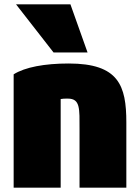

<svg xmlns="http://www.w3.org/2000/svg" viewBox="-20 -851 629 886"><path d="M43 -508V15H260V-394C273 -396 276 -396 293 -396C351 -396 347 -349 347 -255V15H563V-286C563 -456 528 -558 297 -558C186 -558 95 -541 43 -508ZM227 -609H384L305 -831H54Z"/></svg>

Font: Repo ExtraBlack
Style: Regular
Weight: 400
Designer: Stefan Peev
Foundry: Context Ltd
Version: Version 001.502